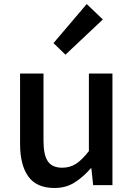

<svg xmlns="http://www.w3.org/2000/svg" viewBox="-20 -914 660 948"><path d="M249 14.2Q160.6 14.2 119.9 -42.5Q79.1 -99.1 79.1 -204.1V-550.8H194.8V-217.8Q194.8 -147.5 216.8 -116.7Q238.8 -85.9 287.1 -85.9Q325.2 -85.9 355.2 -105.2Q385.3 -124.5 418.9 -168V-550.8H535.2V0H439.9L431.2 -83H428.2Q390.6 -39.6 347.9 -12.7Q305.2 14.2 249 14.2ZM303.2 -644 244.1 -701.2 408.2 -894 487.8 -817.9Z"/></svg>

Font: Source Han Sans CN Medium
Style: Regular
Weight: 500
Designer: Ryoko NISHIZUKA  (kana, bopomofo & ideographs); Paul D. Hunt (Latin, Greek & Cyrillic); Sandoll Communications , Soo-you
Foundry: Adobe
Version: Version 2.004;hotconv 1.0.118;makeotfexe 2.5.65603